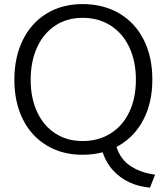

<svg xmlns="http://www.w3.org/2000/svg" viewBox="-20 -731 795 922"><path d="M700 170.2Q648.4 165.9 602.2 144.9Q555.9 123.9 521.1 85Q486.3 46 469.7 -9.8L533.2 -48.8Q549.1 24.3 599.4 61Q649.7 97.8 724.9 107.7ZM376.2 12.2Q278.7 12.2 204.4 -32.5Q130.1 -77.1 89.5 -158.7Q49 -240.2 49 -347.7Q49 -456.1 89.5 -538.6Q130.1 -621.1 204.4 -666.3Q278.7 -711.4 376.2 -711.4Q476.8 -711.4 553.3 -666.3Q629.7 -621.1 670.9 -538.6Q712 -456.1 711.5 -347.7Q711.5 -240.2 669.9 -158.7Q628.2 -77.1 552.3 -32.5Q476.3 12.2 376.2 12.2ZM376.5 -53.7Q453 -53.7 511.2 -90.3Q569.5 -126.8 601 -193.4Q632.6 -259.9 632.6 -348Q632.6 -436.8 600.8 -504.2Q569 -571.7 511 -608.5Q452.9 -645.4 376.5 -645.4Q302.1 -645.4 245.7 -608.3Q189.3 -571.3 158.3 -504Q127.3 -436.7 127.3 -347.6Q127.3 -259.9 158.3 -193.4Q189.3 -126.8 245.7 -90.3Q302.1 -53.7 376.5 -53.7Z"/></svg>

Font: DavidDev Light
Style: Regular
Weight: 300
Designer: David.dev
Foundry: David.dev
Version: Version 1.001;FEAKit 1.0